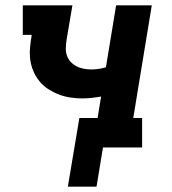

<svg xmlns="http://www.w3.org/2000/svg" viewBox="-20 -550 640 716"><path d="M233 146 276 -110H344L357 -190Q340 -187 322 -185Q304 -183 287 -183Q264 -183 241.5 -186.5Q219 -190 198.5 -198Q178 -206 159.5 -218Q141 -230 127.5 -246.5Q114 -263 105 -283.5Q96 -304 93 -326Q90 -348 92 -371.5Q94 -395 98 -418V-420H65V-530H250L228 -400Q226 -385 225.5 -370.5Q225 -356 229.5 -343Q234 -330 243 -320Q252 -310 264 -303.5Q276 -297 290.5 -294Q305 -291 319 -291Q333 -291 347 -293Q361 -295 375 -299L413 -530H546L477 -110H510V0H364L340 146Z"/></svg>

Font: Iosevka Slab XBdEx
Style: Italic
Weight: 800
Width: 7
Italic angle: -9°
Monospace: yes
Designer: Belleve Invis
Foundry: Belleve Invis
Version: Version 11.1.1; ttfautohint (v1.8.3)